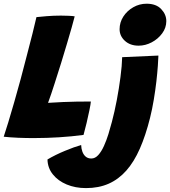

<svg xmlns="http://www.w3.org/2000/svg" viewBox="-40 -732 894 1009"><path d="M-20.5 -13.5Q-11 -41 3.2 -88.2Q17.5 -135.5 34.5 -194.2Q51.5 -253 68.5 -316Q85 -379 101.2 -441Q117.5 -503 130.8 -555.8Q144 -608.5 151.5 -642Q168.5 -644 205 -647Q241.5 -650 280 -650Q297.5 -650 321 -649Q344.5 -648 352.5 -646Q347 -623.5 336.5 -586.8Q326 -550 312 -502.8Q298 -455.5 281.5 -401.8Q265 -348 246.5 -291.5Q238 -265 229.5 -239.8Q221 -214.5 212.5 -191.5Q254 -194 291 -195.8Q328 -197.5 364 -198Q400 -198.5 437.5 -198.5Q436.5 -185 430 -153.2Q423.5 -121.5 415 -85.5Q406.5 -49.5 399 -23Q335.5 -14.5 270 -10.5Q204.5 -6.5 146.5 -6.5Q100 -6 55.5 -8Q11 -10 -20.5 -13.5ZM748.5 -112.5Q725.5 -20.5 695 49Q664.5 118.5 623.8 164.5Q583 210.5 530.8 233.5Q478.5 256.5 412 256.5Q356 256.5 310.5 237.5Q265 218.5 237.8 184.5Q210.5 150.5 209.5 106Q251 81.5 301 60.8Q351 40 386.5 30Q387 49 393 65.2Q399 81.5 410.5 91.2Q422 101 440 101Q460 101 476.5 82.8Q493 64.5 506.2 35.2Q519.5 6 529.8 -27.5Q540 -61 548 -91.5Q562 -144 573.8 -206Q585.5 -268 593.2 -327.5Q601 -387 602 -431.5L792.5 -440Q792 -422 789.5 -386Q787 -350 781.8 -304Q776.5 -258 768.2 -208.2Q760 -158.5 748.5 -112.5ZM730.5 -712.5Q780.5 -712.5 807.2 -684.2Q834 -656 834 -621Q834 -586 812.2 -556.5Q790.5 -527 757.2 -509.5Q724 -492 688.5 -492Q644 -492 616.2 -517.5Q588.5 -543 588.5 -578.5Q588.5 -614.5 608.2 -645Q628 -675.5 660.5 -694Q693 -712.5 730.5 -712.5Z"/></svg>

Font: Grandstander Thin ExtraBold
Style: Italic
Weight: 800
Italic angle: -15°
Version: Version 1.200